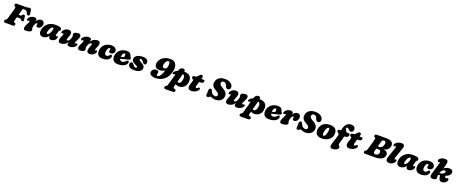

<svg xmlns="http://www.w3.org/2000/svg" viewBox="265 -3312 14613 6142"><g transform="rotate(20 7571.5 -241.0)"><path d="M142.5 -642Q142.5 -667.5 158 -683.8Q173.5 -700 204 -700H524.5Q560.5 -700 585.8 -709Q611 -718 636 -718Q684.5 -718 693.5 -662L714 -532Q718 -506 707.5 -490.5Q697 -475 675.5 -471.5Q651 -467.5 634 -480.2Q617 -493 604 -526L596 -546Q584.5 -575.5 563 -591.8Q541.5 -608 504 -608H439Q428 -569 411 -509.2Q394 -449.5 376.5 -387H442Q456.5 -387 467.2 -393.2Q478 -399.5 491 -422Q500.5 -438 511.2 -444.5Q522 -451 535.5 -451Q556.5 -451 568 -438.8Q579.5 -426.5 582 -405.5L597 -293Q601 -262 587.5 -247.2Q574 -232.5 551.5 -232.5Q534.5 -232.5 523.8 -242Q513 -251.5 506 -264Q495 -284.5 480.2 -289.8Q465.5 -295 438 -295H350.5Q339 -253 329.8 -218.8Q320.5 -184.5 316 -165Q309.5 -137.5 310.8 -125.2Q312 -113 335 -107L354.5 -102Q370 -98.5 376.5 -86Q383 -73.5 383 -57.5Q383 -32 367 -16Q351 0 321.5 0H59Q27.5 0 17 -14Q6.5 -28 6.5 -49Q6.5 -68 17.2 -82.8Q28 -97.5 43.5 -105.5L59.5 -113.5Q70 -119 76.2 -129.8Q82.5 -140.5 89 -163.5Q100 -201 115 -253Q130 -305 145.5 -359.5Q161 -414 173.8 -460.5Q186.5 -507 193 -534.5Q199 -561 198 -572Q197 -583 185.5 -589.5L171 -598Q158 -606 150.2 -615.8Q142.5 -625.5 142.5 -642Z M710 -307Q697.5 -307 684.8 -318.5Q672 -330 680 -354.5Q690.5 -388 719 -418.2Q747.5 -448.5 790.5 -467.8Q833.5 -487 886.5 -487Q925 -487 946 -467.8Q967 -448.5 967 -417Q967 -402 962.5 -380.5Q1029.5 -484 1119 -484Q1168 -484 1196.5 -453.8Q1225 -423.5 1225 -371Q1225 -325.5 1205.2 -289.8Q1185.5 -254 1155 -233.5Q1124.5 -213 1092.5 -213Q1058 -213 1045.2 -229.2Q1032.5 -245.5 1032.5 -258Q1032.5 -272.5 1037.5 -286.8Q1042.5 -301 1042.5 -317.5Q1042.5 -335 1027 -335Q987 -335 955 -253Q941.5 -218 937.2 -193Q933 -168 933 -144Q933 -121 942.5 -106.2Q952 -91.5 952 -74Q952 -35 899.8 -11Q847.5 13 762 13Q716.5 13 698.2 -7.5Q680 -28 683.5 -63.5Q687 -99 708 -143.5L763 -261Q777.5 -292 775.5 -309Q773.5 -326 756.5 -326Q747 -326 738.5 -319Q724.5 -307 710 -307Z M1723.5 -209Q1708.5 -156 1735.5 -156Q1744.5 -156 1749.5 -159Q1754.5 -162 1762 -166Q1775.5 -173.5 1788.5 -166Q1798.5 -161 1800.5 -145.2Q1802.5 -129.5 1792.5 -101Q1774 -48 1726 -17Q1678 14 1610.5 14Q1578.5 14 1558.5 -11.2Q1538.5 -36.5 1538.5 -80Q1538.5 -88 1538.5 -95.5Q1500 -39.5 1452.8 -12.8Q1405.5 14 1338.5 14Q1273.5 14 1237.5 -33Q1201.5 -80 1214 -176.5Q1221.5 -233.5 1249.2 -289Q1277 -344.5 1324.5 -389.8Q1372 -435 1439.2 -462Q1506.5 -489 1592.5 -489Q1678.5 -489 1726.8 -478.5Q1775 -468 1793.5 -448.2Q1812 -428.5 1808.5 -401Q1805.5 -378.5 1794.2 -366.5Q1783 -354.5 1771 -344Q1759 -333.5 1753.5 -314ZM1425.5 -191Q1418.5 -153 1426.2 -137.5Q1434 -122 1446.5 -122Q1469 -122 1495.8 -149.8Q1522.5 -177.5 1544.8 -223.8Q1567 -270 1574.5 -326Q1578 -351 1569.5 -365.5Q1561 -380 1546.5 -380Q1522.5 -380 1497.8 -351.8Q1473 -323.5 1453.8 -280.2Q1434.5 -237 1425.5 -191Z M2459.5 -156Q2472 -147.5 2472.2 -128.5Q2472.5 -109.5 2457.5 -87Q2427 -41 2372.5 -13Q2318 15 2260.5 15Q2216.5 15 2192.5 -2Q2168.5 -19 2168.5 -51Q2168.5 -67.5 2176.2 -86.5Q2184 -105.5 2194.5 -126.5Q2137 -48.5 2077 -16.8Q2017 15 1956 15Q1906.5 15 1885.2 -10Q1864 -35 1866.5 -77Q1869 -119 1889.5 -169L1927.5 -261Q1949.5 -315 1922.5 -315Q1913 -315 1897.5 -307Q1878.5 -296 1863.5 -309Q1853.5 -317.5 1853.2 -335.5Q1853 -353.5 1866.5 -379Q1892.5 -426.5 1940.5 -455.8Q1988.5 -485 2049 -485Q2102.5 -485 2127.5 -462.2Q2152.5 -439.5 2154.2 -401Q2156 -362.5 2138.5 -315L2100.5 -211Q2091 -184 2093.2 -166.5Q2095.5 -149 2118.5 -149Q2146 -149 2170 -171Q2194 -193 2208.5 -234Q2222 -270 2228.8 -289.2Q2235.5 -308.5 2235.5 -324Q2235.5 -342 2229.5 -359.2Q2223.5 -376.5 2223.5 -398Q2223.5 -438 2267 -461.5Q2310.5 -485 2387.5 -485Q2444.5 -485 2460 -439.5Q2475.5 -394 2444.5 -328L2388.5 -209Q2371.5 -172.5 2373 -158.8Q2374.5 -145 2390 -145Q2396.5 -145 2402.8 -147.8Q2409 -150.5 2418.5 -155Q2432 -162 2442.2 -161.5Q2452.5 -161 2459.5 -156Z M2532 -314Q2519.5 -322.5 2519.2 -341.5Q2519 -360.5 2534 -383Q2565 -429 2619.2 -457Q2673.5 -485 2731 -485Q2775.5 -485 2799.2 -468.2Q2823 -451.5 2823 -419Q2823 -402.5 2815.2 -383.5Q2807.5 -364.5 2797 -343.5Q2854.5 -421.5 2914.5 -453.2Q2974.5 -485 3035.5 -485Q3085 -485 3106.2 -460Q3127.5 -435 3125.2 -393.2Q3123 -351.5 3102 -301L3064 -209Q3042 -155 3069 -155Q3078.5 -155 3094 -163Q3113 -174 3128 -161Q3138 -152.5 3138.2 -134.5Q3138.5 -116.5 3125 -91Q3099 -43.5 3051.2 -14.2Q3003.5 15 2942.5 15Q2889.5 15 2864.2 -7.8Q2839 -30.5 2837.5 -69.2Q2836 -108 2853 -155L2891 -259Q2901 -286 2898.8 -303.5Q2896.5 -321 2873 -321Q2845.5 -321 2821.5 -299Q2797.5 -277 2783 -236Q2769.5 -200 2762.8 -180.8Q2756 -161.5 2756 -146Q2756 -128 2762 -111Q2768 -94 2768 -72Q2768 -32.5 2724.8 -8.8Q2681.5 15 2604 15Q2547 15 2531.5 -30.5Q2516 -76 2547 -142L2603 -261Q2620.5 -298 2618.8 -311.5Q2617 -325 2601.5 -325Q2595 -325 2588.8 -322.2Q2582.5 -319.5 2573 -315Q2559.5 -308.5 2549.2 -308.8Q2539 -309 2532 -314Z M3482 -382.5Q3455.5 -382.5 3432.2 -348Q3409 -313.5 3399 -246.5Q3389.5 -178.5 3409.5 -148.2Q3429.5 -118 3464.5 -118Q3493.5 -118 3512.5 -129.8Q3531.5 -141.5 3549.5 -160Q3562 -173.5 3572.5 -185.8Q3583 -198 3600 -198Q3618.5 -198 3630.2 -178.5Q3642 -159 3632.5 -123.5Q3617 -66 3553.5 -25.5Q3490 15 3369 15Q3272.5 15 3221.8 -43Q3171 -101 3182 -209.5Q3189.5 -286 3231 -348.5Q3272.5 -411 3345 -448Q3417.5 -485 3517.5 -485Q3576 -485 3613.8 -464.5Q3651.5 -444 3669.5 -412.8Q3687.5 -381.5 3686 -348Q3684 -295.5 3647.2 -265.8Q3610.5 -236 3560.5 -236Q3531 -236 3513.8 -250.2Q3496.5 -264.5 3497 -287.5Q3498 -303.5 3503 -322.2Q3508 -341 3508.5 -361Q3509 -371 3501.5 -376.8Q3494 -382.5 3482 -382.5Z M4205 -163Q4205 -119 4170 -78.2Q4135 -37.5 4067.8 -11.2Q4000.5 15 3904 15Q3826 15 3778.8 -11.8Q3731.5 -38.5 3712.5 -86Q3693.5 -133.5 3698.5 -195.5Q3705.5 -278.5 3749.2 -343.8Q3793 -409 3866.5 -447Q3940 -485 4036 -485Q4109.5 -485 4145 -452Q4180.5 -419 4194 -364Q4197 -353 4201 -343.5Q4205 -334 4210 -331Q4218.5 -327.5 4223.8 -320.2Q4229 -313 4229 -300Q4229 -281.5 4216.2 -265Q4203.5 -248.5 4169 -240Q4136.5 -232 4092 -221Q4047.5 -210 3999.5 -198.2Q3951.5 -186.5 3910 -176Q3924.5 -110 3988 -110Q4025 -110 4055.5 -125.2Q4086 -140.5 4108 -166Q4127 -188 4140 -196.5Q4153 -205 4171 -205Q4189 -205 4197 -192Q4205 -179 4205 -163ZM3984 -385Q3957.5 -385 3935 -346.2Q3912.5 -307.5 3907 -242Q3934.5 -249 3962 -256.5Q3989.5 -264 4011 -270Q4020.5 -299 4020.5 -341Q4020.5 -385 3984 -385Z M4476.5 -77Q4492.5 -77 4500.5 -85.5Q4508.5 -94 4508.5 -105Q4508 -122.5 4492 -136Q4476 -149.5 4423.5 -172Q4360.5 -199 4332.2 -229.5Q4304 -260 4301.5 -310Q4300 -358.5 4330.5 -398Q4361 -437.5 4422 -461.2Q4483 -485 4572.5 -485Q4668 -485 4714.2 -449.5Q4760.5 -414 4760.5 -354Q4760.5 -275 4705.5 -275Q4684 -275 4666.8 -286.8Q4649.5 -298.5 4628.5 -330Q4607 -361 4585.2 -378.5Q4563.5 -396 4536.5 -396Q4503.5 -396 4503.5 -369Q4505 -355 4521.8 -337.5Q4538.5 -320 4585.5 -295Q4632.5 -270.5 4659 -249.2Q4685.5 -228 4696.5 -204.5Q4707.5 -181 4708.5 -150Q4711.5 -76.5 4642.5 -30.8Q4573.5 15 4451.5 15Q4340 15 4291 -23.5Q4242 -62 4242.5 -119Q4243.5 -155 4258.8 -174.5Q4274 -194 4299.5 -194Q4328 -194 4348 -178Q4368 -162 4387.5 -134Q4410 -100.5 4431.2 -88.8Q4452.5 -77 4476.5 -77Z M5173 20Q5095.5 20 5047.8 -1.8Q5000 -23.5 4982.2 -58.8Q4964.5 -94 4976 -134.5Q4990.5 -185 5028.5 -212.8Q5066.5 -240.5 5117.5 -240.5Q5226.5 -240.5 5199.5 -148L5190.5 -116.5Q5177 -68.5 5224 -68.5Q5250 -68.5 5278 -92.2Q5306 -116 5335.2 -170.8Q5364.5 -225.5 5393.5 -318.5Q5354.5 -294 5306.2 -278.5Q5258 -263 5209 -263Q5144.5 -263 5103.8 -290.2Q5063 -317.5 5050 -366.5Q5037 -415.5 5055.5 -480Q5075.5 -550.5 5127.2 -604.5Q5179 -658.5 5254.8 -689.2Q5330.5 -720 5422 -720Q5519 -720 5576.5 -673Q5634 -626 5648 -539.5Q5662 -453 5628 -334.5Q5596 -221.5 5528.8 -142.2Q5461.5 -63 5370 -21.5Q5278.5 20 5173 20ZM5282.5 -503.5Q5264 -438.5 5279.2 -404.8Q5294.5 -371 5326 -371Q5376 -371 5419.5 -410.5Q5440 -494 5440.8 -542.5Q5441.5 -591 5427.8 -611.2Q5414 -631.5 5392 -631.5Q5358.5 -631.5 5330 -600.8Q5301.5 -570 5282.5 -503.5Z M5724 -307Q5705 -293 5684.8 -293.8Q5664.5 -294.5 5653 -307.5Q5641.5 -321 5651 -343.8Q5660.5 -366.5 5685 -388.5Q5722.5 -422.5 5781 -446.5L5783.5 -456Q5798.5 -510.5 5832.8 -541Q5867 -571.5 5918 -571.5Q5989 -571.5 5981 -487.5Q5989.5 -487.5 5998 -487.5Q6077 -487.5 6133.2 -457.5Q6189.5 -427.5 6215.2 -367.5Q6241 -307.5 6229 -217Q6219.5 -144.5 6184.8 -92.5Q6150 -40.5 6096.5 -13Q6043 14.5 5977 14.5Q5940 14.5 5910 6Q5880 -2.5 5857.5 -17.5L5833 74Q5828.5 91 5833.5 107.2Q5838.5 123.5 5857.5 129L5884 136.5Q5906.5 143 5914.5 156.2Q5922.5 169.5 5923 183Q5923.5 208.5 5905.5 224Q5887.5 239.5 5860 240L5598 243Q5579.5 243.5 5564.2 231.2Q5549 219 5549 193Q5549 178.5 5560.2 161.2Q5571.5 144 5603.5 127Q5616.5 120 5622.2 109.2Q5628 98.5 5631.5 85L5746 -323Q5735 -315.5 5724 -307ZM5924 -94Q5961 -93.5 5989 -127.5Q6017 -161.5 6029.5 -244.5Q6039.5 -311.5 6021.8 -351.8Q6004 -392 5968.5 -397.5Q5965 -398 5961 -398.5L5884 -114Q5900.5 -94.5 5924 -94Z M6320.5 -352 6305.5 -362Q6275.5 -382 6275.5 -412Q6275.5 -436 6293 -450Q6310.5 -464 6340.5 -464H6349.5Q6376 -464 6394.5 -471.8Q6413 -479.5 6434.5 -504L6475.5 -550Q6485.5 -561.5 6500.8 -571.8Q6516 -582 6540 -582Q6563.5 -582 6576 -569.8Q6588.5 -557.5 6588.5 -539.5Q6588.5 -525 6585 -504Q6581.5 -483 6574 -458H6654.5Q6688.5 -458 6688.5 -421Q6688.5 -386 6663.5 -365Q6638.5 -344 6596.5 -344H6539.5L6500 -214Q6485.5 -165.5 6492 -148.8Q6498.5 -132 6520 -132Q6534.5 -132 6544.8 -137.8Q6555 -143.5 6570 -156Q6583.5 -166.5 6591 -170.2Q6598.5 -174 6608 -174Q6636 -174 6636 -141Q6636 -118.5 6617.5 -91.8Q6599 -65 6565.8 -41.2Q6532.5 -17.5 6487.8 -2.2Q6443 13 6390 13Q6342 13 6312.5 -10Q6283 -33 6279 -81Q6275 -129 6303 -204L6326.5 -267Q6340 -303 6339.5 -321.2Q6339 -339.5 6320.5 -352Z M7213 15Q7161.5 15 7129.2 4.8Q7097 -5.5 7077.2 -15.8Q7057.5 -26 7044 -26Q7030.5 -26 7017.5 -15.2Q7004.5 -4.5 6988.5 6.2Q6972.5 17 6950 17Q6924 17 6910.8 1.5Q6897.5 -14 6899 -49L6905 -192Q6906.5 -228.5 6921.5 -247.8Q6936.5 -267 6960.5 -267Q6983.5 -267 6997.8 -250Q7012 -233 7027 -200L7042 -167Q7059.5 -129 7094 -109.5Q7128.5 -90 7170 -90Q7202.5 -90 7221 -105.5Q7239.5 -121 7242.5 -144.5Q7247 -176.5 7222.5 -207Q7198 -237.5 7131 -272.5Q7051.5 -314 7017.2 -367.8Q6983 -421.5 6991.5 -496Q6998.5 -557 7033.2 -607.2Q7068 -657.5 7132.5 -687.5Q7197 -717.5 7292 -717.5Q7378 -717.5 7438.5 -689.8Q7499 -662 7530.5 -619Q7562 -576 7560 -529.5Q7559 -493 7538.5 -465.8Q7518 -438.5 7478.5 -438.5Q7447.5 -438.5 7426.8 -453.8Q7406 -469 7389.5 -511.5L7376.5 -545.5Q7363.5 -580 7338.2 -599.8Q7313 -619.5 7281.5 -619.5Q7245.5 -619.5 7225 -601Q7204.5 -582.5 7199 -551Q7194 -521 7217.2 -489.5Q7240.5 -458 7303.5 -423Q7374 -384 7411.8 -347.5Q7449.5 -311 7462.5 -271.5Q7475.5 -232 7471.5 -183Q7467 -126.5 7434 -81.8Q7401 -37 7344.5 -11Q7288 15 7213 15Z M8153 -156Q8165.5 -147.5 8165.8 -128.5Q8166 -109.5 8151 -87Q8120.5 -41 8066 -13Q8011.5 15 7954 15Q7910 15 7886 -2Q7862 -19 7862 -51Q7862 -67.5 7869.8 -86.5Q7877.5 -105.5 7888 -126.5Q7830.5 -48.5 7770.5 -16.8Q7710.5 15 7649.5 15Q7600 15 7578.8 -10Q7557.5 -35 7560 -77Q7562.5 -119 7583 -169L7621 -261Q7643 -315 7616 -315Q7606.5 -315 7591 -307Q7572 -296 7557 -309Q7547 -317.5 7546.8 -335.5Q7546.5 -353.5 7560 -379Q7586 -426.5 7634 -455.8Q7682 -485 7742.5 -485Q7796 -485 7821 -462.2Q7846 -439.5 7847.8 -401Q7849.5 -362.5 7832 -315L7794 -211Q7784.5 -184 7786.8 -166.5Q7789 -149 7812 -149Q7839.5 -149 7863.5 -171Q7887.5 -193 7902 -234Q7915.5 -270 7922.2 -289.2Q7929 -308.5 7929 -324Q7929 -342 7923 -359.2Q7917 -376.5 7917 -398Q7917 -438 7960.5 -461.5Q8004 -485 8081 -485Q8138 -485 8153.5 -439.5Q8169 -394 8138 -328L8082 -209Q8065 -172.5 8066.5 -158.8Q8068 -145 8083.5 -145Q8090 -145 8096.2 -147.8Q8102.5 -150.5 8112 -155Q8125.5 -162 8135.8 -161.5Q8146 -161 8153 -156Z M8288.5 -307Q8269.5 -293 8249.2 -293.8Q8229 -294.5 8217.5 -307.5Q8206 -321 8215.5 -343.8Q8225 -366.5 8249.5 -388.5Q8287 -422.5 8345.5 -446.5L8348 -456Q8363 -510.5 8397.2 -541Q8431.5 -571.5 8482.5 -571.5Q8553.5 -571.5 8545.5 -487.5Q8554 -487.5 8562.5 -487.5Q8641.5 -487.5 8697.8 -457.5Q8754 -427.5 8779.8 -367.5Q8805.5 -307.5 8793.5 -217Q8784 -144.5 8749.2 -92.5Q8714.5 -40.5 8661 -13Q8607.5 14.5 8541.5 14.5Q8504.5 14.5 8474.5 6Q8444.5 -2.5 8422 -17.5L8397.5 74Q8393 91 8398 107.2Q8403 123.5 8422 129L8448.5 136.5Q8471 143 8479 156.2Q8487 169.5 8487.5 183Q8488 208.5 8470 224Q8452 239.5 8424.5 240L8162.5 243Q8144 243.5 8128.8 231.2Q8113.5 219 8113.5 193Q8113.5 178.5 8124.8 161.2Q8136 144 8168 127Q8181 120 8186.8 109.2Q8192.5 98.5 8196 85L8310.5 -323Q8299.5 -315.5 8288.5 -307ZM8488.5 -94Q8525.5 -93.5 8553.5 -127.5Q8581.5 -161.5 8594 -244.5Q8604 -311.5 8586.2 -351.8Q8568.5 -392 8533 -397.5Q8529.5 -398 8525.5 -398.5L8448.5 -114Q8465 -94.5 8488.5 -94Z M9345.5 -163Q9345.5 -119 9310.5 -78.2Q9275.5 -37.5 9208.2 -11.2Q9141 15 9044.5 15Q8966.5 15 8919.2 -11.8Q8872 -38.5 8853 -86Q8834 -133.5 8839 -195.5Q8846 -278.5 8889.8 -343.8Q8933.5 -409 9007 -447Q9080.5 -485 9176.5 -485Q9250 -485 9285.5 -452Q9321 -419 9334.5 -364Q9337.5 -353 9341.5 -343.5Q9345.5 -334 9350.5 -331Q9359 -327.5 9364.2 -320.2Q9369.5 -313 9369.5 -300Q9369.5 -281.5 9356.8 -265Q9344 -248.5 9309.5 -240Q9277 -232 9232.5 -221Q9188 -210 9140 -198.2Q9092 -186.5 9050.5 -176Q9065 -110 9128.5 -110Q9165.5 -110 9196 -125.2Q9226.5 -140.5 9248.5 -166Q9267.5 -188 9280.5 -196.5Q9293.5 -205 9311.5 -205Q9329.5 -205 9337.5 -192Q9345.5 -179 9345.5 -163ZM9124.5 -385Q9098 -385 9075.5 -346.2Q9053 -307.5 9047.5 -242Q9075 -249 9102.5 -256.5Q9130 -264 9151.5 -270Q9161 -299 9161 -341Q9161 -385 9124.5 -385Z M9435.5 -307Q9423 -307 9410.2 -318.5Q9397.5 -330 9405.5 -354.5Q9416 -388 9444.5 -418.2Q9473 -448.5 9516 -467.8Q9559 -487 9612 -487Q9650.5 -487 9671.5 -467.8Q9692.5 -448.5 9692.5 -417Q9692.5 -402 9688 -380.5Q9755 -484 9844.5 -484Q9893.5 -484 9922 -453.8Q9950.5 -423.5 9950.5 -371Q9950.5 -325.5 9930.8 -289.8Q9911 -254 9880.5 -233.5Q9850 -213 9818 -213Q9783.5 -213 9770.8 -229.2Q9758 -245.5 9758 -258Q9758 -272.5 9763 -286.8Q9768 -301 9768 -317.5Q9768 -335 9752.5 -335Q9712.5 -335 9680.5 -253Q9667 -218 9662.8 -193Q9658.5 -168 9658.5 -144Q9658.5 -121 9668 -106.2Q9677.5 -91.5 9677.5 -74Q9677.5 -35 9625.2 -11Q9573 13 9487.5 13Q9442 13 9423.8 -7.5Q9405.5 -28 9409 -63.5Q9412.5 -99 9433.5 -143.5L9488.5 -261Q9503 -292 9501 -309Q9499 -326 9482 -326Q9472.5 -326 9464 -319Q9450 -307 9435.5 -307Z M10284.5 15Q10233 15 10200.8 4.8Q10168.5 -5.5 10148.8 -15.8Q10129 -26 10115.5 -26Q10102 -26 10089 -15.2Q10076 -4.5 10060 6.2Q10044 17 10021.5 17Q9995.5 17 9982.2 1.5Q9969 -14 9970.5 -49L9976.5 -192Q9978 -228.5 9993 -247.8Q10008 -267 10032 -267Q10055 -267 10069.2 -250Q10083.5 -233 10098.5 -200L10113.5 -167Q10131 -129 10165.5 -109.5Q10200 -90 10241.5 -90Q10274 -90 10292.5 -105.5Q10311 -121 10314 -144.5Q10318.5 -176.5 10294 -207Q10269.5 -237.5 10202.5 -272.5Q10123 -314 10088.8 -367.8Q10054.5 -421.5 10063 -496Q10070 -557 10104.8 -607.2Q10139.5 -657.5 10204 -687.5Q10268.5 -717.5 10363.5 -717.5Q10449.5 -717.5 10510 -689.8Q10570.5 -662 10602 -619Q10633.5 -576 10631.5 -529.5Q10630.5 -493 10610 -465.8Q10589.5 -438.5 10550 -438.5Q10519 -438.5 10498.2 -453.8Q10477.5 -469 10461 -511.5L10448 -545.5Q10435 -580 10409.8 -599.8Q10384.5 -619.5 10353 -619.5Q10317 -619.5 10296.5 -601Q10276 -582.5 10270.5 -551Q10265.5 -521 10288.8 -489.5Q10312 -458 10375 -423Q10445.5 -384 10483.2 -347.5Q10521 -311 10534 -271.5Q10547 -232 10543 -183Q10538.5 -126.5 10505.5 -81.8Q10472.5 -37 10416 -11Q10359.5 15 10284.5 15Z M10967 -485Q11091 -481.5 11144 -416.2Q11197 -351 11182.5 -237.5Q11172.5 -160 11121.8 -102Q11071 -44 10993.2 -13Q10915.5 18 10825 14.5Q10704.5 9 10652.2 -55.2Q10600 -119.5 10616.5 -230Q10627.5 -302.5 10668.5 -361.8Q10709.5 -421 10783.8 -454.8Q10858 -488.5 10967 -485ZM10863.5 -87.5Q10878 -86 10895.5 -99.8Q10913 -113.5 10930 -151Q10947 -188.5 10959.5 -257Q10972.5 -328.5 10966.5 -354Q10960.5 -379.5 10937 -382Q10907 -385.5 10877.5 -338Q10848 -290.5 10833.5 -203Q10823.5 -139.5 10832.8 -114.8Q10842 -90 10863.5 -87.5Z M11229 -389Q11229 -411.5 11246.5 -425.8Q11264 -440 11293 -440H11332L11336.5 -463.5Q11360 -585 11419.5 -655.8Q11479 -726.5 11588.5 -726.5Q11654 -726.5 11688.5 -692.2Q11723 -658 11723 -611.5Q11723 -563 11698.8 -535.2Q11674.5 -507.5 11636 -507.5Q11611.5 -507.5 11592.2 -520.2Q11573 -533 11557 -550Q11541 -567 11526 -579.8Q11511 -592.5 11495 -592.5Q11469 -592.5 11462 -565.5Q11458 -549.5 11467.8 -529.5Q11477.5 -509.5 11491.8 -486.5Q11506 -463.5 11515.5 -440L11566 -439.5Q11600 -439.5 11619 -429.5Q11638 -419.5 11638 -390.5Q11638 -365.5 11622.8 -344Q11607.5 -322.5 11583.2 -309.2Q11559 -296 11531.5 -296H11498L11427.5 -43Q11423.5 -27.5 11422.5 -15.5Q11421.5 -3.5 11421.5 5Q11421.5 24.5 11433.8 36.5Q11446 48.5 11458.2 61.2Q11470.5 74 11470.5 96Q11470.5 129 11440.5 155.2Q11410.5 181.5 11364 196.8Q11317.5 212 11268 212Q11213.5 212 11197.2 171.5Q11181 131 11202.5 63L11299 -245Q11308.5 -275 11302.8 -292.2Q11297 -309.5 11280 -323Q11257 -341 11243 -356.2Q11229 -371.5 11229 -389Z M11702 -352 11687 -362Q11657 -382 11657 -412Q11657 -436 11674.5 -450Q11692 -464 11722 -464H11731Q11757.5 -464 11776 -471.8Q11794.5 -479.5 11816 -504L11857 -550Q11867 -561.5 11882.2 -571.8Q11897.5 -582 11921.5 -582Q11945 -582 11957.5 -569.8Q11970 -557.5 11970 -539.5Q11970 -525 11966.5 -504Q11963 -483 11955.5 -458H12036Q12070 -458 12070 -421Q12070 -386 12045 -365Q12020 -344 11978 -344H11921L11881.5 -214Q11867 -165.5 11873.5 -148.8Q11880 -132 11901.5 -132Q11916 -132 11926.2 -137.8Q11936.5 -143.5 11951.5 -156Q11965 -166.5 11972.5 -170.2Q11980 -174 11989.5 -174Q12017.5 -174 12017.5 -141Q12017.5 -118.5 11999 -91.8Q11980.5 -65 11947.2 -41.2Q11914 -17.5 11869.2 -2.2Q11824.5 13 11771.5 13Q11723.5 13 11694 -10Q11664.5 -33 11660.5 -81Q11656.5 -129 11684.5 -204L11708 -267Q11721.5 -303 11721 -321.2Q11720.5 -339.5 11702 -352Z M12454.5 -700H12776Q12911.5 -700 12968.2 -653.8Q13025 -607.5 13018 -520.5Q13015 -478 12990.2 -438.8Q12965.5 -399.5 12921.5 -371Q12877.5 -342.5 12815 -332Q12906.5 -321 12940.8 -280.5Q12975 -240 12966.5 -179.5Q12954.5 -93.5 12868.5 -46.8Q12782.5 0 12625.5 0H12310Q12278.5 0 12268 -14Q12257.5 -28 12257.5 -49Q12257.5 -68 12267.5 -82.5Q12277.5 -97 12294.5 -105.5L12310.5 -113.5Q12323.5 -120.5 12328.2 -129.5Q12333 -138.5 12338.5 -158Q12348 -189.5 12362.2 -238.5Q12376.5 -287.5 12391.5 -340Q12406.5 -392.5 12418.8 -436.8Q12431 -481 12436 -503Q12445 -543 12450.2 -561Q12455.5 -579 12435 -590.5L12422 -598Q12393.5 -614.5 12393.5 -642Q12393.5 -667.5 12409 -683.8Q12424.5 -700 12454.5 -700ZM12656 -517Q12649 -490.5 12637.5 -448.2Q12626 -406 12613.5 -360H12656Q12701.5 -360 12733 -383Q12764.5 -406 12782.2 -444Q12800 -482 12803 -527Q12806 -566 12788 -585.5Q12770 -605 12740 -605Q12703.5 -605 12686.2 -585Q12669 -565 12656 -517ZM12563.5 -173.5Q12553.5 -135 12574 -115.2Q12594.5 -95.5 12625 -95.5Q12724 -95.5 12743 -188Q12752 -232 12731.2 -255.5Q12710.5 -279 12661 -279H12591.5Q12583 -247 12575.8 -219.2Q12568.5 -191.5 12563.5 -173.5Z M13387 -588.5 13258 -209Q13247 -175.5 13249.5 -165.2Q13252 -155 13263 -155Q13273 -155 13288 -163Q13307 -174 13322 -161Q13332 -152.5 13332.2 -134.5Q13332.5 -116.5 13319 -91Q13293 -43 13245.2 -14Q13197.5 15 13133 15Q13054 15 13032.8 -33Q13011.5 -81 13037 -155L13154 -496Q13166.5 -532.5 13167.2 -546.2Q13168 -560 13152.5 -560Q13146 -560 13139.8 -557.2Q13133.5 -554.5 13124 -550Q13110.5 -543.5 13100.2 -543.8Q13090 -544 13083 -549Q13070.5 -557.5 13070.2 -576.5Q13070 -595.5 13085 -618Q13105.5 -649 13140 -671.8Q13174.5 -694.5 13215 -707.2Q13255.5 -720 13294 -720Q13358 -720 13383.2 -685.5Q13408.5 -651 13387 -588.5Z M13888.5 -209Q13873.5 -156 13900.5 -156Q13909.5 -156 13914.5 -159Q13919.5 -162 13927 -166Q13940.5 -173.5 13953.5 -166Q13963.5 -161 13965.5 -145.2Q13967.5 -129.5 13957.5 -101Q13939 -48 13891 -17Q13843 14 13775.5 14Q13743.5 14 13723.5 -11.2Q13703.5 -36.5 13703.5 -80Q13703.5 -88 13703.5 -95.5Q13665 -39.5 13617.8 -12.8Q13570.5 14 13503.5 14Q13438.5 14 13402.5 -33Q13366.5 -80 13379 -176.5Q13386.5 -233.5 13414.2 -289Q13442 -344.5 13489.5 -389.8Q13537 -435 13604.2 -462Q13671.5 -489 13757.5 -489Q13843.5 -489 13891.8 -478.5Q13940 -468 13958.5 -448.2Q13977 -428.5 13973.5 -401Q13970.5 -378.5 13959.2 -366.5Q13948 -354.5 13936 -344Q13924 -333.5 13918.5 -314ZM13590.5 -191Q13583.5 -153 13591.2 -137.5Q13599 -122 13611.5 -122Q13634 -122 13660.8 -149.8Q13687.5 -177.5 13709.8 -223.8Q13732 -270 13739.5 -326Q13743 -351 13734.5 -365.5Q13726 -380 13711.5 -380Q13687.5 -380 13662.8 -351.8Q13638 -323.5 13618.8 -280.2Q13599.5 -237 13590.5 -191Z M14314 -382.5Q14287.5 -382.5 14264.2 -348Q14241 -313.5 14231 -246.5Q14221.5 -178.5 14241.5 -148.2Q14261.5 -118 14296.5 -118Q14325.5 -118 14344.5 -129.8Q14363.5 -141.5 14381.5 -160Q14394 -173.5 14404.5 -185.8Q14415 -198 14432 -198Q14450.5 -198 14462.2 -178.5Q14474 -159 14464.5 -123.5Q14449 -66 14385.5 -25.5Q14322 15 14201 15Q14104.5 15 14053.8 -43Q14003 -101 14014 -209.5Q14021.5 -286 14063 -348.5Q14104.5 -411 14177 -448Q14249.5 -485 14349.5 -485Q14408 -485 14445.8 -464.5Q14483.5 -444 14501.5 -412.8Q14519.5 -381.5 14518 -348Q14516 -295.5 14479.2 -265.8Q14442.5 -236 14392.5 -236Q14363 -236 14345.8 -250.2Q14328.5 -264.5 14329 -287.5Q14330 -303.5 14335 -322.2Q14340 -341 14340.5 -361Q14341 -371 14333.5 -376.8Q14326 -382.5 14314 -382.5Z M14655 -540.5Q14663 -566.5 14650.5 -566.5Q14643 -566.5 14632 -560Q14625.5 -556.5 14620.8 -555.2Q14616 -554 14606.5 -554Q14594 -554 14583.8 -565.2Q14573.5 -576.5 14573.5 -599.5Q14573.5 -626.5 14598.8 -654.5Q14624 -682.5 14672.5 -701.2Q14721 -720 14789.5 -720Q14831.5 -720 14851.8 -704.2Q14872 -688.5 14876.2 -661.2Q14880.5 -634 14874.8 -600Q14869 -566 14858.5 -529L14825 -410.5Q14860.5 -446.5 14910 -466Q14959.5 -485.5 15010 -485.5Q15072 -485.5 15106 -453.8Q15140 -422 15131.5 -364Q15124.5 -318 15084.8 -280.8Q15045 -243.5 14963 -215.5L14973.5 -178.5Q14977.5 -165 14984.5 -158.8Q14991.5 -152.5 15000.5 -151.5Q15023 -148.5 15038 -160Q15059 -175.5 15077.5 -168Q15092 -162.5 15097.2 -151Q15102.5 -139.5 15099.5 -113.5Q15096 -82 15067.5 -51.2Q15039 -20.5 14995.2 -2Q14951.5 16.5 14902 12.5Q14868.5 9.5 14848.5 -15.5Q14828.5 -40.5 14818.5 -80L14795.5 -175Q14769.5 -171 14741.5 -167Q14736.5 -148.5 14734.5 -139.2Q14732.5 -130 14732.5 -124Q14732.5 -98 14736 -83Q14739.5 -68 14739.5 -52Q14739.5 -32.5 14721 -17.2Q14702.5 -2 14672.8 6.5Q14643 15 14608.5 15Q14555 15 14533.8 -20.5Q14512.5 -56 14533.5 -127ZM14763.5 -247Q14761 -237.5 14758.5 -228.5Q14847.5 -242 14886.8 -266.2Q14926 -290.5 14930 -324.5Q14935.5 -370 14890.5 -370Q14847 -370 14812.8 -336.8Q14778.5 -303.5 14763.5 -247Z"/></g></svg>

Font: Fraunces 9pt SuperSoft Black
Style: Italic
Weight: 900
Italic angle: -16°
Version: Version 1.000;[0bf87f6ff]